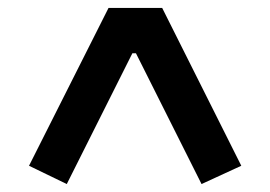

<svg xmlns="http://www.w3.org/2000/svg" viewBox="-20 -718 680 483"><path d="M487 -255 322 -584H313L148 -255L53 -301L253 -698H388L587 -301Z"/></svg>

Font: Writer SemiBold
Style: Regular
Weight: 600
Monospace: yes
Designer: Mike Abbink, Paul van der Laan, Pieter van Rosmalen
Foundry: Bold Monday
Version: Version 2.001 2020